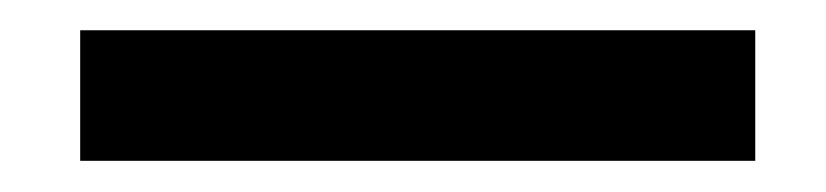

<svg xmlns="http://www.w3.org/2000/svg" viewBox="-20 -800 538 125"><path d="M32.2 -780.3H471.7V-695.3H32.2Z"/></svg>

Font: Post No Bills Jaffna
Style: Bold
Weight: 700
Designer: Kosala Senevirathne, Siva Puranthara, Lasantha Premarathna, Tharique Azeez
Foundry: Mooniak
Version: Version 1.220 ; ttfautohint (v1.6)